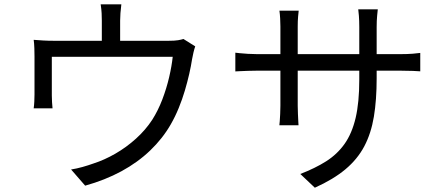

<svg xmlns="http://www.w3.org/2000/svg" viewBox="-20 -821 2040 887"><path d="M540.6 -801Q537.8 -778 536.4 -759.9Q535 -741.7 535 -725.8Q535 -714.3 535 -689.3Q535 -664.4 535 -637.4Q535 -610.5 535 -592.3H450.4Q450.4 -612.2 450.4 -639.2Q450.4 -666.1 450.4 -690.2Q450.4 -714.3 450.4 -725.8Q450.4 -741.7 449.5 -759.9Q448.6 -778 445.1 -801ZM881.9 -606.8Q878 -596.4 873.8 -578.7Q869.6 -561.1 867.2 -546.7Q862.7 -516.9 854.3 -479.8Q845.9 -442.8 834 -402.5Q822.1 -362.2 805.8 -322.4Q789.6 -282.5 768.9 -246.5Q731.6 -181.3 674 -126Q616.4 -70.7 540.7 -29.7Q465.1 11.2 373.4 36.7L308.4 -38Q333.4 -41.9 360.8 -49.5Q388.2 -57.2 411.7 -65.7Q462.3 -81.9 513.1 -111.2Q564 -140.5 608.2 -180.5Q652.5 -220.5 683.2 -267.5Q710.2 -310 729.8 -361.2Q749.3 -412.4 761.4 -464.2Q773.4 -516 777.9 -558.5H219.4Q219.4 -542.9 219.4 -517.8Q219.4 -492.8 219.4 -465.2Q219.4 -437.7 219.4 -414.5Q219.4 -391.3 219.4 -379.9Q219.4 -366.4 220.4 -349.2Q221.4 -332 222.7 -320.5H135.6Q137.6 -333.9 138.5 -351.9Q139.4 -369.9 139.4 -384.4Q139.4 -396.4 139.4 -420Q139.4 -443.6 139.4 -471.1Q139.4 -498.6 139.4 -522.7Q139.4 -546.9 139.4 -560Q139.4 -575.8 138.7 -598.1Q138 -620.4 135.6 -637Q157.5 -635.2 180.2 -633.9Q202.9 -632.6 229.2 -632.6H759.1Q787.2 -632.6 802.6 -635.2Q818 -637.8 827.5 -640.9Z M1720.1 -459.4Q1720.1 -359.5 1707.3 -282.2Q1694.5 -205 1663 -145.2Q1631.4 -85.5 1575.8 -38.9Q1520.2 7.6 1434.5 46.2L1367.3 -17.3Q1435.6 -43.5 1486.7 -75.8Q1537.7 -108.2 1571.8 -156.2Q1605.9 -204.3 1622.9 -276.1Q1639.8 -347.9 1639.8 -453V-696Q1639.8 -725.8 1638 -748.2Q1636.2 -770.5 1635 -777.9H1725.3Q1724.5 -770.5 1722.3 -748.2Q1720.1 -725.8 1720.1 -696ZM1359.9 -771.6Q1359.1 -764.6 1357.2 -744.9Q1355.4 -725.2 1355.4 -699.3V-332.6Q1355.4 -314.7 1356.4 -295.4Q1357.4 -276 1358 -261.6Q1358.7 -247.3 1359.1 -242.2H1270.6Q1271.4 -247.3 1272.4 -261.3Q1273.4 -275.4 1274.4 -294.8Q1275.4 -314.1 1275.4 -332.6V-699Q1275.4 -715.5 1274.3 -735.1Q1273.3 -754.8 1270.9 -771.6ZM1067.2 -577.6Q1071.9 -576.9 1087.6 -575.3Q1103.3 -573.7 1124.9 -572.3Q1146.5 -570.9 1167.4 -570.9H1829.8Q1863.4 -570.9 1887.4 -572.9Q1911.4 -574.9 1921.5 -576.5V-491.5Q1913.3 -492.3 1888.4 -493.4Q1863.4 -494.5 1830.2 -494.5H1167.4Q1145.9 -494.5 1125 -493.7Q1104.1 -492.9 1088.6 -492.2Q1073.1 -491.5 1067.2 -491.1Z"/></svg>

Font: Noto Sans HK Thin
Style: Regular
Weight: 100
Designer: Ryoko NISHIZUKA 西塚涼子 (kana, bopomofo & ideographs); Paul D. Hunt (Latin, Greek & Cyrillic); Sandoll Communications 산돌커뮤니
Foundry: Adobe
Version: Version 2.004-H2;hotconv 1.0.118;makeotfexe 2.5.65603